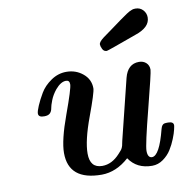

<svg xmlns="http://www.w3.org/2000/svg" viewBox="-78 -750 808 835"><g transform="rotate(-10 326.0 -332.0)"><path d="M77.1 -298.8Q77.1 -308.6 87.2 -332.3Q97.2 -356 114 -384.5Q130.9 -413.1 162.4 -434.6Q193.8 -456.1 230 -456.1Q272 -456.1 303 -430.4Q334 -404.8 334 -365.2Q334 -347.2 296.9 -247.1Q259.8 -147 259.8 -89.8Q259.8 -25.9 314 -25.9Q356.9 -25.9 392.1 -64.9Q398.9 -72.8 403.6 -77.9Q408.2 -83 410.6 -89.1Q413.1 -95.2 413.6 -97.2Q414.1 -99.1 415.5 -106.4Q417 -113.8 418 -118.2L483.9 -384.8Q499 -443.8 548.8 -443.8Q567.9 -443.8 580.3 -432.4Q592.8 -420.9 592.8 -401.9Q592.8 -388.7 553.5 -235.8Q514.2 -83 514.2 -57.1Q514.2 -26.4 533.2 -25.9Q566.4 -25.9 595.2 -139.2Q598.1 -150.4 602.5 -155.3Q606.9 -160.2 612.1 -161.1Q617.2 -162.1 627.9 -162.1Q651.9 -162.1 651.9 -146Q651.9 -142.1 648.4 -127Q645 -111.8 635.5 -87.9Q626 -64 612.5 -42.5Q599.1 -21 576.7 -4.9Q554.2 11.2 527.8 11.2Q460 11.2 425.8 -40Q369.6 10.7 305.2 11.2Q159.2 11.2 159.2 -109.9Q159.2 -166 198.5 -273.4Q237.8 -380.9 237.8 -399.9Q237.8 -418 222.2 -418Q199.2 -418 174.8 -389.2Q157.7 -368.2 148.9 -345.7Q140.1 -323.2 138.2 -310.5Q136.2 -297.9 128.2 -290Q120.1 -282.2 103 -282.2Q77.1 -281.7 77.1 -298.8ZM395 -547.9Q395 -559.1 418 -576.2Q433.1 -587.4 451.2 -600.1Q469.2 -612.8 479 -620.4Q488.8 -627.9 501 -636.5Q513.2 -645 519.5 -649.4Q525.9 -653.8 533.9 -659.4Q542 -665 546.4 -667Q550.8 -668.9 556.4 -671.4Q562 -673.8 565.9 -674.3Q569.8 -674.8 574.2 -674.8Q594.2 -674.8 607.2 -660.9Q620.1 -647 620.1 -627.9Q620.1 -584 553.2 -562Q424.3 -515.1 419.9 -515.1Q406.7 -515.1 400.9 -527.6Q395 -540 395 -547.9Z"/></g></svg>

Font: CMU Serif
Style: BoldItalic
Weight: 700
Italic angle: -14.04°
Version: Version 0.7.0